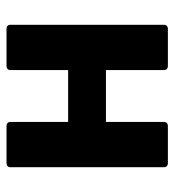

<svg xmlns="http://www.w3.org/2000/svg" viewBox="7 -542 535 589"><g transform="rotate(-90 274.5 -247.5)"><path d="M69 0Q56 0 56 -13V-482Q56 -495 69 -495H182Q195 -495 195 -482V-306H354V-482Q354 -495 367 -495H480Q493 -495 493 -482V-13Q493 0 480 0H367Q354 0 354 -13V-190H195V-13Q195 0 182 0Z"/></g></svg>

Font: Sofia Sans ExtraBold
Style: Regular
Weight: 800
Designer: Botio Nikoltchev, Ani Petrova
Foundry: lettersoup
Version: Version 4.101; ttfautohint (v1.8.4.7-5d5b)